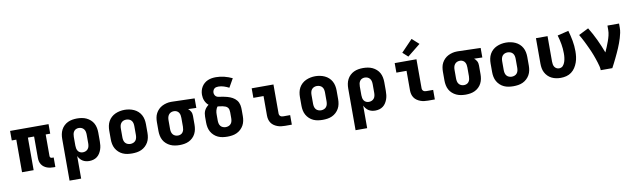

<svg xmlns="http://www.w3.org/2000/svg" viewBox="-50 -1482 7900 2380"><g transform="rotate(-10 3900.0 -292.0)"><path d="M513 8Q491 8 469.5 5Q448 2 428 -5.5Q408 -13 390.5 -26Q373 -39 361 -57.5Q349 -76 344 -97Q339 -118 339 -140V-410H261V0H115V-410H58V-530H542V-410H485V-140Q485 -134 486.5 -128.5Q488 -123 492 -119Q496 -115 501.5 -113.5Q507 -112 513 -112H533V8Z M677 205V-320Q677 -350 682.5 -379Q688 -408 701.5 -434.5Q715 -461 737 -482Q759 -503 785.5 -515.5Q812 -528 841.5 -533Q871 -538 901 -538Q931 -538 961 -533Q991 -528 1018 -515.5Q1045 -503 1068 -482.5Q1091 -462 1105 -436Q1119 -410 1125 -380Q1131 -350 1131 -320V-210Q1131 -184 1128 -158Q1125 -132 1116.5 -107.5Q1108 -83 1094 -60.5Q1080 -38 1059 -22Q1038 -6 1012.5 1Q987 8 961 8Q940 8 918.5 3Q897 -2 878.5 -13.5Q860 -25 846 -42.5Q832 -60 823 -79V205ZM901 -112Q919 -112 936.5 -119Q954 -126 965.5 -140.5Q977 -155 981 -173.5Q985 -192 985 -210V-320Q985 -338 981 -356.5Q977 -375 965.5 -389.5Q954 -404 937 -411Q920 -418 901 -418Q883 -418 866.5 -410.5Q850 -403 840 -388Q830 -373 826.5 -355.5Q823 -338 823 -320V-210Q823 -192 826.5 -174.5Q830 -157 840 -142Q850 -127 866.5 -119.5Q883 -112 901 -112Z M1500 8Q1470 8 1440 3.5Q1410 -1 1382.5 -13.5Q1355 -26 1332.5 -47Q1310 -68 1295.5 -94Q1281 -120 1275 -150Q1269 -180 1269 -210V-320Q1269 -350 1275 -380Q1281 -410 1295.5 -436.5Q1310 -463 1332.5 -483.5Q1355 -504 1382.5 -516.5Q1410 -529 1440 -535Q1470 -541 1500 -541Q1530 -541 1560 -535Q1590 -529 1617.5 -516.5Q1645 -504 1667.5 -483.5Q1690 -463 1704.5 -436.5Q1719 -410 1725 -380Q1731 -350 1731 -320V-210Q1731 -180 1725 -150Q1719 -120 1704.5 -94Q1690 -68 1667.5 -47Q1645 -26 1617.5 -13.5Q1590 -1 1560 3.5Q1530 8 1500 8ZM1500 -112Q1518 -112 1536 -119Q1554 -126 1565.5 -140.5Q1577 -155 1581 -173.5Q1585 -192 1585 -210V-320Q1585 -339 1581 -357.5Q1577 -376 1565 -390.5Q1553 -405 1535 -411.5Q1517 -418 1499 -418Q1480 -418 1463 -411Q1446 -404 1434.5 -389.5Q1423 -375 1419 -356.5Q1415 -338 1415 -320V-210Q1415 -192 1419 -173.5Q1423 -155 1434.5 -140.5Q1446 -126 1464 -119Q1482 -112 1500 -112Z M2099 8Q2069 8 2039 3Q2009 -2 1982 -14.5Q1955 -27 1932 -47.5Q1909 -68 1895 -94Q1881 -120 1875 -150Q1869 -180 1869 -210V-320Q1869 -349 1874 -377.5Q1879 -406 1892.5 -431.5Q1906 -457 1926.5 -477.5Q1947 -498 1972.5 -511Q1998 -524 2026.5 -531Q2055 -538 2083 -538Q2088 -538 2092 -538Q2096 -538 2100 -538L2381 -530V-410L2278 -413Q2288 -405 2297 -394.5Q2306 -384 2312 -372Q2318 -360 2320.5 -346.5Q2323 -333 2323 -320V-210Q2323 -180 2317.5 -151Q2312 -122 2298.5 -95.5Q2285 -69 2263 -48Q2241 -27 2214.5 -14.5Q2188 -2 2158.5 3Q2129 8 2099 8ZM2099 -112Q2117 -112 2133.5 -119.5Q2150 -127 2160 -142Q2170 -157 2173.5 -174.5Q2177 -192 2177 -210V-320Q2177 -337 2174 -354Q2171 -371 2162 -385.5Q2153 -400 2138 -408.5Q2123 -417 2106 -418H2100Q2099 -418 2097.5 -418Q2096 -418 2095 -418Q2077 -418 2060.5 -410Q2044 -402 2033.5 -387.5Q2023 -373 2019 -355.5Q2015 -338 2015 -320V-210Q2015 -192 2019 -173.5Q2023 -155 2034.5 -140.5Q2046 -126 2063 -119Q2080 -112 2099 -112Z M2700 8Q2670 8 2640 3.5Q2610 -1 2582.5 -13.5Q2555 -26 2532.5 -47Q2510 -68 2495.5 -94Q2481 -120 2475 -150Q2469 -180 2469 -210V-284Q2469 -304 2472.5 -324Q2476 -344 2485 -362Q2494 -380 2507.5 -395Q2521 -410 2537 -422Q2522 -434 2511 -449.5Q2500 -465 2492.5 -482.5Q2485 -500 2481.5 -519Q2478 -538 2478 -557Q2478 -583 2484.5 -608.5Q2491 -634 2504.5 -656.5Q2518 -679 2538 -696.5Q2558 -714 2582.5 -724.5Q2607 -735 2633 -739Q2659 -743 2685 -743Q2738 -743 2790 -730Q2842 -717 2890 -694L2828 -585Q2797 -601 2763.5 -612Q2730 -623 2695 -623Q2682 -623 2668 -620Q2654 -617 2644 -608Q2634 -599 2628.5 -585.5Q2623 -572 2623 -558Q2623 -542 2631.5 -526.5Q2640 -511 2655 -504Q2670 -497 2686.5 -495.5Q2703 -494 2719.5 -491Q2736 -488 2752.5 -484.5Q2769 -481 2785 -476.5Q2801 -472 2816.5 -466Q2832 -460 2846.5 -452Q2861 -444 2874 -433.5Q2887 -423 2897.5 -410Q2908 -397 2915 -381.5Q2922 -366 2925.5 -350Q2929 -334 2930 -317Q2931 -300 2931 -284V-210Q2931 -180 2925 -150Q2919 -120 2904.5 -94Q2890 -68 2867.5 -47Q2845 -26 2817.5 -13.5Q2790 -1 2760 3.5Q2730 8 2700 8ZM2700 -112Q2718 -112 2736 -119Q2754 -126 2765.5 -140.5Q2777 -155 2781 -173.5Q2785 -192 2785 -210V-284Q2785 -300 2781.5 -316.5Q2778 -333 2767 -345Q2756 -357 2740.5 -363Q2725 -369 2709 -372.5Q2693 -376 2676.5 -378Q2660 -380 2644 -382Q2635 -372 2629.5 -360Q2624 -348 2620.5 -335.5Q2617 -323 2616 -310Q2615 -297 2615 -284V-210Q2615 -192 2619 -173.5Q2623 -155 2634.5 -140.5Q2646 -126 2664 -119Q2682 -112 2700 -112Z M3427 0Q3403 0 3378.5 -3Q3354 -6 3331 -14.5Q3308 -23 3287.5 -37Q3267 -51 3253 -71.5Q3239 -92 3233 -116Q3227 -140 3227 -165V-410H3099V-530H3373V-165Q3373 -155 3377 -145.5Q3381 -136 3389 -130Q3397 -124 3407 -122Q3417 -120 3427 -120H3511V0Z M3900 8Q3870 8 3840 3.5Q3810 -1 3782.5 -13.5Q3755 -26 3732.5 -47Q3710 -68 3695.5 -94Q3681 -120 3675 -150Q3669 -180 3669 -210V-320Q3669 -350 3675 -380Q3681 -410 3695.5 -436.5Q3710 -463 3732.5 -483.5Q3755 -504 3782.5 -516.5Q3810 -529 3840 -535Q3870 -541 3900 -541Q3930 -541 3960 -535Q3990 -529 4017.5 -516.5Q4045 -504 4067.5 -483.5Q4090 -463 4104.5 -436.5Q4119 -410 4125 -380Q4131 -350 4131 -320V-210Q4131 -180 4125 -150Q4119 -120 4104.5 -94Q4090 -68 4067.5 -47Q4045 -26 4017.5 -13.5Q3990 -1 3960 3.5Q3930 8 3900 8ZM3900 -112Q3918 -112 3936 -119Q3954 -126 3965.5 -140.5Q3977 -155 3981 -173.5Q3985 -192 3985 -210V-320Q3985 -339 3981 -357.5Q3977 -376 3965 -390.5Q3953 -405 3935 -411.5Q3917 -418 3899 -418Q3880 -418 3863 -411Q3846 -404 3834.5 -389.5Q3823 -375 3819 -356.5Q3815 -338 3815 -320V-210Q3815 -192 3819 -173.5Q3823 -155 3834.5 -140.5Q3846 -126 3864 -119Q3882 -112 3900 -112Z M4277 205V-320Q4277 -350 4282.5 -379Q4288 -408 4301.5 -434.5Q4315 -461 4337 -482Q4359 -503 4385.5 -515.5Q4412 -528 4441.5 -533Q4471 -538 4501 -538Q4531 -538 4561 -533Q4591 -528 4618 -515.5Q4645 -503 4668 -482.5Q4691 -462 4705 -436Q4719 -410 4725 -380Q4731 -350 4731 -320V-210Q4731 -184 4728 -158Q4725 -132 4716.5 -107.5Q4708 -83 4694 -60.5Q4680 -38 4659 -22Q4638 -6 4612.5 1Q4587 8 4561 8Q4540 8 4518.5 3Q4497 -2 4478.5 -13.5Q4460 -25 4446 -42.5Q4432 -60 4423 -79V205ZM4501 -112Q4519 -112 4536.5 -119Q4554 -126 4565.5 -140.5Q4577 -155 4581 -173.5Q4585 -192 4585 -210V-320Q4585 -338 4581 -356.5Q4577 -375 4565.5 -389.5Q4554 -404 4537 -411Q4520 -418 4501 -418Q4483 -418 4466.5 -410.5Q4450 -403 4440 -388Q4430 -373 4426.5 -355.5Q4423 -338 4423 -320V-210Q4423 -192 4426.5 -174.5Q4430 -157 4440 -142Q4450 -127 4466.5 -119.5Q4483 -112 4501 -112Z M5227 0Q5203 0 5178.5 -3Q5154 -6 5131 -14.5Q5108 -23 5087.5 -37Q5067 -51 5053 -71.5Q5039 -92 5033 -116Q5027 -140 5027 -165V-410H4899V-530H5173V-165Q5173 -155 5177 -145.5Q5181 -136 5189 -130Q5197 -124 5207 -122Q5217 -120 5227 -120H5311V0ZM5080 -580 5014 -640 5157 -789 5243 -711Z M5699 8Q5669 8 5639 3Q5609 -2 5582 -14.5Q5555 -27 5532 -47.5Q5509 -68 5495 -94Q5481 -120 5475 -150Q5469 -180 5469 -210V-320Q5469 -349 5474 -377.5Q5479 -406 5492.5 -431.5Q5506 -457 5526.5 -477.5Q5547 -498 5572.5 -511Q5598 -524 5626.5 -531Q5655 -538 5683 -538Q5688 -538 5692 -538Q5696 -538 5700 -538L5981 -530V-410L5878 -413Q5888 -405 5897 -394.5Q5906 -384 5912 -372Q5918 -360 5920.5 -346.5Q5923 -333 5923 -320V-210Q5923 -180 5917.5 -151Q5912 -122 5898.5 -95.5Q5885 -69 5863 -48Q5841 -27 5814.5 -14.5Q5788 -2 5758.5 3Q5729 8 5699 8ZM5699 -112Q5717 -112 5733.5 -119.5Q5750 -127 5760 -142Q5770 -157 5773.5 -174.5Q5777 -192 5777 -210V-320Q5777 -337 5774 -354Q5771 -371 5762 -385.5Q5753 -400 5738 -408.5Q5723 -417 5706 -418H5700Q5699 -418 5697.5 -418Q5696 -418 5695 -418Q5677 -418 5660.5 -410Q5644 -402 5633.5 -387.5Q5623 -373 5619 -355.5Q5615 -338 5615 -320V-210Q5615 -192 5619 -173.5Q5623 -155 5634.5 -140.5Q5646 -126 5663 -119Q5680 -112 5699 -112Z M6300 8Q6270 8 6240 3.5Q6210 -1 6182.5 -13.5Q6155 -26 6132.5 -47Q6110 -68 6095.5 -94Q6081 -120 6075 -150Q6069 -180 6069 -210V-320Q6069 -350 6075 -380Q6081 -410 6095.5 -436.5Q6110 -463 6132.5 -483.5Q6155 -504 6182.5 -516.5Q6210 -529 6240 -535Q6270 -541 6300 -541Q6330 -541 6360 -535Q6390 -529 6417.5 -516.5Q6445 -504 6467.5 -483.5Q6490 -463 6504.5 -436.5Q6519 -410 6525 -380Q6531 -350 6531 -320V-210Q6531 -180 6525 -150Q6519 -120 6504.5 -94Q6490 -68 6467.5 -47Q6445 -26 6417.5 -13.5Q6390 -1 6360 3.5Q6330 8 6300 8ZM6300 -112Q6318 -112 6336 -119Q6354 -126 6365.5 -140.5Q6377 -155 6381 -173.5Q6385 -192 6385 -210V-320Q6385 -339 6381 -357.5Q6377 -376 6365 -390.5Q6353 -405 6335 -411.5Q6317 -418 6299 -418Q6280 -418 6263 -411Q6246 -404 6234.5 -389.5Q6223 -375 6219 -356.5Q6215 -338 6215 -320V-210Q6215 -192 6219 -173.5Q6223 -155 6234.5 -140.5Q6246 -126 6264 -119Q6282 -112 6300 -112Z M6896 8Q6867 8 6838 2.5Q6809 -3 6782.5 -16Q6756 -29 6735 -50Q6714 -71 6700.5 -97Q6687 -123 6682 -152Q6677 -181 6677 -210V-530H6823V-210Q6823 -193 6826 -175.5Q6829 -158 6838 -143.5Q6847 -129 6862.5 -120.5Q6878 -112 6895 -112Q6909 -112 6922 -117Q6935 -122 6944 -132Q6953 -142 6959.5 -154Q6966 -166 6970.5 -179Q6975 -192 6977.5 -205Q6980 -218 6982 -231.5Q6984 -245 6984.5 -258.5Q6985 -272 6985 -286Q6985 -344 6975 -402Q6965 -460 6948 -516L7088 -550Q7107 -486 7119 -420Q7131 -354 7131 -287Q7131 -252 7126.5 -216.5Q7122 -181 7110 -147Q7098 -113 7078.5 -83Q7059 -53 7030.5 -31.5Q7002 -10 6967 -1Q6932 8 6896 8Z M7399 0Q7399 -26 7392.5 -51Q7386 -76 7378.5 -100.5Q7371 -125 7362.5 -149.5Q7354 -174 7345 -198Q7336 -222 7326 -245.5Q7316 -269 7305 -292.5Q7294 -316 7283 -339.5Q7272 -363 7260.5 -385.5Q7249 -408 7236.5 -431Q7224 -454 7211 -476L7335 -538Q7383 -460 7422.5 -376.5Q7462 -293 7494 -207Q7509 -240 7522.5 -272.5Q7536 -305 7548 -338.5Q7560 -372 7568.5 -406.5Q7577 -441 7577 -477V-530H7723V-477Q7723 -445 7716.5 -413.5Q7710 -382 7700.5 -351Q7691 -320 7680 -290Q7669 -260 7656.5 -230.5Q7644 -201 7630.5 -172Q7617 -143 7603 -114Q7589 -85 7574.5 -56.5Q7560 -28 7545 0Z"/></g></svg>

Font: Iosevka Curly Heavy Extended
Style: Regular
Weight: 900
Width: 7
Monospace: yes
Designer: Belleve Invis
Foundry: Belleve Invis
Version: Version 11.1.0; ttfautohint (v1.8.3)